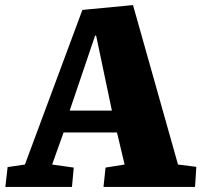

<svg xmlns="http://www.w3.org/2000/svg" viewBox="-20 -735 797 755"><path d="M503 -715 680 -88 752 -79 747 0H387L395 -76L470 -88L440 -214H230L185 -88L270 -76L263 0H1L10 -78L78 -88L304 -696ZM254 -300H420L358 -595H354Z"/></svg>

Font: Literata 18pt ExtraBold
Style: Italic
Weight: 800
Italic angle: -2°
Designer: Latin by Veronika Burian and Jose Scaglione. Greek by Irene Vlachou. Cyrillic by Vera Evstafieva
Foundry: TypeTogether
Version: Version 3.103;gftools[0.9.29]